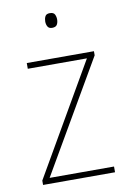

<svg xmlns="http://www.w3.org/2000/svg" viewBox="-83 -773 553 825"><g transform="rotate(-10 193.5 -361.0)"><path d="M351 0H37V-19L317 -503H59V-528H352V-510L70 -25H351ZM193 -722Q210 -722 215 -712Q220 -702 220 -690Q220 -677 214.5 -667.5Q209 -658 193 -658Q179 -658 173.5 -667.5Q168 -677 168 -690Q168 -702 173 -712Q178 -722 193 -722Z"/></g></svg>

Font: Noto Sans Bengali SemiCondensed Thin
Style: Regular
Weight: 100
Width: 4
Designer: Joana Ranito - Universal Thirst; Jelle Bosma - Monotype Design Team
Foundry: Universal Thirst ehf.
Version: Version 3.000; ttfautohint (v1.8.4.7-5d5b)